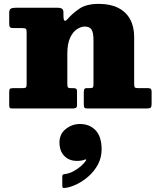

<svg xmlns="http://www.w3.org/2000/svg" viewBox="-20 -560 818 991"><path d="M287 175.5Q287 219 311.8 244.8Q336.5 270.5 377.5 270.5Q390.5 270.5 401.2 268.5Q412 266.5 418.5 263.5Q422.5 262 424.2 263.5Q426 265 424.5 267.5Q416 281 398.5 296.8Q381 312.5 358.2 324.5Q335.5 336.5 311.5 339Q301.5 340 301.5 349.5V397Q301.5 406.5 304.5 409Q307.5 411.5 316.5 410Q344 406.5 376.5 390.8Q409 375 438.2 349Q467.5 323 486 288Q504.5 253 504.5 211Q504.5 146 473.8 113Q443 80 392.5 80Q352 80 319.5 105.8Q287 131.5 287 175.5ZM94.5 -415Q109.5 -415 113.5 -411.2Q117.5 -407.5 117.5 -392V-126Q117.5 -110.5 112.8 -107.8Q108 -105 92.5 -105H47.5Q34.5 -105 31 -101.2Q27.5 -97.5 27.5 -84V-20.5Q27.5 -8.5 29.8 -4.2Q32 0 43.5 0H352.5Q364.5 0 371 -2.8Q377.5 -5.5 377.5 -18.5V-86.5Q377.5 -99 373.2 -102Q369 -105 357.5 -105H345.5Q333.5 -105 330.5 -109.2Q327.5 -113.5 327.5 -124.5V-283Q327.5 -334.5 342 -365.2Q356.5 -396 377.5 -409.5Q398.5 -423 417.5 -423Q441 -423 451.8 -408.2Q462.5 -393.5 462.5 -353V-124.5Q462.5 -111.5 458.8 -108.2Q455 -105 441.5 -105H428.5Q417 -105 414.8 -98.8Q412.5 -92.5 412.5 -82V-23Q412.5 -9 415.5 -4.5Q418.5 0 432.5 0H733.5Q751 0 756.8 -3.8Q762.5 -7.5 762.5 -26V-86.5Q762.5 -97 758.5 -101Q754.5 -105 744.5 -105H696.5Q681 -105 676.8 -108.2Q672.5 -111.5 672.5 -126.5V-369Q672.5 -422.5 651.5 -460.8Q630.5 -499 589.8 -519.5Q549 -540 490.5 -540Q427 -540 391 -516Q355 -492 328 -461Q317.5 -449 312.5 -453.8Q307.5 -458.5 307.5 -477V-495Q307.5 -511 299.2 -515.5Q291 -520 279.5 -520H60.5Q45 -520 36.2 -515.5Q27.5 -511 27.5 -493.5V-440.5Q27.5 -424 31.5 -419.5Q35.5 -415 52.5 -415Z"/></svg>

Font: Besley Black
Style: Regular
Weight: 900
Designer: Owen Earl
Foundry: indestructible type*
Version: Version 2.001